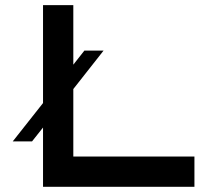

<svg xmlns="http://www.w3.org/2000/svg" viewBox="-20 -723 802 743"><path d="M263.7 -117.2H732.4V0H146.5V-229.5L104 -175.8H29.3L146.5 -324.2V-703.1H263.7V-472.7L306.6 -527.3H380.9L263.7 -378.4Z"/></svg>

Font: Gerhaus
Style: Regular
Weight: 400
Designer: GGBotNet
Foundry: GGBotNet
Version: 1.01